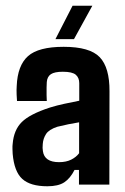

<svg xmlns="http://www.w3.org/2000/svg" viewBox="-20 -647 438 673"><path d="M146 5.9Q86.4 5.9 58.1 -19.8Q29.8 -45.4 24.4 -107.9Q23.9 -114.7 23.7 -125Q23.4 -135.3 24.4 -142.6Q28.3 -191.4 56.4 -219.2Q84.5 -247.1 154.8 -270Q180.2 -277.8 205.6 -283.2Q231 -288.6 257.8 -293.9V-355.5Q257.8 -374.5 245.6 -385Q233.4 -395.5 200.2 -395.5Q171.4 -395.5 158.4 -387Q145.5 -378.4 144 -359.4Q143.6 -354 143.3 -340.6Q143.1 -327.1 143.3 -313.7Q143.6 -300.3 144 -293H39.6Q39.1 -296.9 38.3 -314.9Q37.6 -333 38.6 -345.7Q41.5 -417.5 78.1 -450.2Q114.7 -482.9 203.1 -482.9Q294.9 -482.9 329.6 -446.5Q364.3 -410.2 363.8 -327.1L363.3 0H256.8V-51.3H241.2Q226.1 -21.5 205.1 -7.8Q184.1 5.9 146 5.9ZM187 -78.6Q211.9 -78.6 229.5 -87.4Q247.1 -96.2 257.3 -109.9V-218.3Q238.3 -215.3 219.5 -211.4Q200.7 -207.5 180.7 -202.6Q151.4 -192.9 141.4 -177.2Q131.3 -161.6 129.9 -142.6Q128.4 -127.4 130.4 -117.2Q135.7 -78.6 187 -78.6ZM239.3 -509.8H174.3L234.4 -627H303.7Z"/></svg>

Font: Agdasima
Style: Bold
Weight: 700
Width: 3
Designer: The DocRepair Project, Patric King
Foundry: Google
Version: Version 2.002